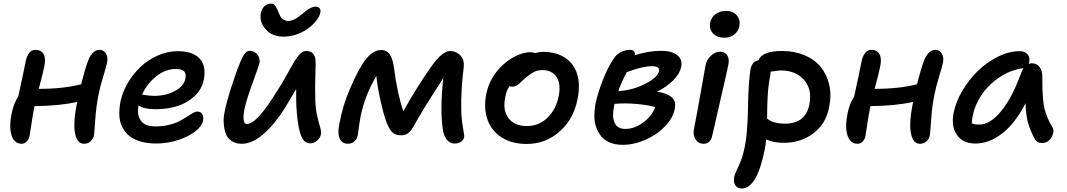

<svg xmlns="http://www.w3.org/2000/svg" viewBox="-20 -793 5966 1074"><path d="M101.1 11.2Q60.5 11.2 45.2 -34.7Q29.8 -80.6 44.9 -157.2Q57.1 -216.8 82 -252.9Q109.4 -376.5 124 -451.2Q129.4 -479 143.3 -496.6Q157.2 -514.2 176.8 -514.2Q210 -514.2 223.6 -490.5Q237.3 -466.8 228 -422.9Q223.1 -394.5 196.8 -295.9Q334.5 -295.9 434.1 -321.8Q456.1 -410.2 473.1 -454.1Q482.9 -480.5 499.3 -497.3Q515.6 -514.2 536.1 -514.2Q560.1 -514.2 572.5 -493.4Q585 -472.7 579.1 -443.8Q575.2 -422.9 557.4 -365Q539.6 -307.1 532.2 -268.1Q518.1 -202.1 512.9 -124.5Q507.8 -46.9 505.9 -38.1Q502 -16.6 487.1 -2.7Q472.2 11.2 450.2 11.2Q422.4 11.2 408.7 -18.6Q395 -48.3 395.8 -97.2Q396.5 -146 409.2 -209Q409.7 -211.4 410.6 -216.1Q411.6 -220.7 412.1 -223.1Q317.9 -201.2 172.9 -199.2Q172.9 -195.8 171.9 -193.8Q164.1 -154.3 155.3 -96.4Q146.5 -38.6 145 -30.8Q141.1 -12.7 128.9 -0.7Q116.7 11.2 101.1 11.2Z M855 9.8Q803.7 9.8 764.4 -2Q725.1 -13.7 700.9 -34.7Q676.8 -55.7 662.6 -85Q648.4 -114.3 647.5 -149.2Q646.5 -184.1 653.8 -224.1Q664.1 -275.4 693.1 -325.9Q722.2 -376.5 763.9 -416.7Q805.7 -457 861.1 -481.9Q916.5 -506.8 974.1 -506.8Q1057.6 -506.8 1096.2 -465.8Q1134.8 -424.8 1120.1 -348.1Q1109.9 -294.9 1069.6 -256.3Q1029.3 -217.8 973.4 -200Q917.5 -182.1 852.1 -182.1Q784.2 -182.1 754.9 -203.1Q745.1 -150.9 767.6 -118.4Q790 -85.9 851.1 -85.9Q890.6 -85.9 925.3 -94.5Q960 -103 983.2 -115.2Q1006.3 -127.4 1024.7 -139.6Q1043 -151.9 1058.1 -160.4Q1073.2 -168.9 1084 -168.9Q1103.5 -168.9 1111.8 -154.1Q1120.1 -139.2 1115.7 -117.2Q1109.4 -87.4 1072.5 -58.3Q1035.6 -29.3 976.6 -9.8Q917.5 9.8 855 9.8ZM963.9 -407.2Q906.7 -407.2 855.2 -366.9Q803.7 -326.7 774.9 -264.2Q775.9 -264.2 798.1 -260.5Q820.3 -256.8 841.8 -256.8Q908.2 -256.8 958 -283.7Q1007.8 -310.5 1017.1 -353Q1022.5 -380.9 1010 -394Q997.6 -407.2 963.9 -407.2Z M1565.4 -587.9Q1504.9 -587.9 1469.2 -626Q1433.6 -664.1 1437.5 -709Q1440.9 -739.3 1457 -756.1Q1473.1 -772.9 1496.6 -772.9Q1504.4 -772.9 1510.5 -769.5Q1516.6 -766.1 1522 -757.3Q1527.3 -748.5 1530 -742.4Q1532.7 -736.3 1538.6 -722.2Q1544.9 -707 1549.6 -698.7Q1554.2 -690.4 1565.9 -683.1Q1577.6 -675.8 1594.7 -675.8Q1606.9 -675.8 1621.6 -682.6Q1636.2 -689.5 1645.5 -696Q1654.8 -702.6 1670.4 -714.8Q1689 -730 1697.3 -736.3Q1705.6 -742.7 1719.2 -749.3Q1732.9 -755.9 1744.6 -755.9Q1761.2 -755.9 1768.6 -745.8Q1775.9 -735.8 1771.5 -720.2Q1766.6 -699.7 1748.8 -677Q1731 -654.3 1704.3 -634.3Q1677.7 -614.3 1640.6 -601.1Q1603.5 -587.9 1565.4 -587.9ZM1332.5 11.2Q1297.9 11.2 1274.4 -5.1Q1251 -21.5 1241.9 -47.9Q1232.9 -74.2 1231.2 -107.4Q1229.5 -140.6 1237.8 -173.8Q1247.6 -224.1 1274.9 -308.8Q1302.2 -393.6 1320.8 -437Q1334.5 -473.1 1347.7 -491Q1360.8 -508.8 1376.5 -508.8Q1402.3 -508.8 1419.2 -488.3Q1436 -467.8 1431.6 -440.9Q1428.2 -425.3 1394.3 -332.8Q1360.4 -240.2 1350.6 -195.8Q1340.8 -160.2 1342.3 -129.6Q1343.8 -99.1 1360.8 -99.1Q1417.5 -99.1 1532.7 -288.1Q1552.2 -317.9 1573.5 -355.5Q1594.7 -393.1 1608.2 -417.2Q1621.6 -441.4 1636.2 -463.9Q1650.9 -486.3 1664.6 -497.1Q1678.2 -507.8 1692.9 -507.8Q1747.1 -507.8 1745.6 -439Q1745.6 -432.1 1744.1 -373.5Q1742.7 -314.9 1742.7 -297.6Q1742.7 -280.3 1743.7 -229Q1745.6 -182.6 1754.6 -143.6Q1763.7 -104.5 1770.5 -81.8Q1777.3 -59.1 1775.9 -45.9Q1772.9 -23.9 1755.1 -7.6Q1737.3 8.8 1715.8 8.8Q1680.7 8.8 1664.3 -33Q1647.9 -74.7 1640.6 -160.2Q1635.3 -219.2 1636.7 -294.9Q1604.5 -239.3 1574.7 -190.9Q1521 -103.5 1457 -46.1Q1393.1 11.2 1332.5 11.2Z M1926.3 11.2Q1894.5 11.2 1880.9 -16.6Q1867.2 -44.4 1877.4 -96.2Q1898.4 -208 1937 -294.9Q1988.8 -416 2028.8 -464.6Q2068.8 -513.2 2112.3 -513.2Q2129.9 -513.2 2143.1 -505.1Q2156.2 -497.1 2164.1 -482.2Q2171.9 -467.3 2176.5 -450.9Q2181.2 -434.6 2184.1 -413.1Q2202.6 -267.1 2236.3 -170.9Q2313.5 -309.6 2394 -422.9Q2454.6 -507.8 2498 -507.8Q2527.3 -507.8 2550.3 -487.8Q2564.9 -474.6 2570.8 -457.5Q2576.7 -440.4 2573.2 -410.2Q2558.1 -291 2560.1 -182.1Q2560.1 -146 2564.9 -110.8Q2569.8 -75.7 2573.7 -54.7Q2577.6 -33.7 2576.2 -25.9Q2573.2 -9.8 2558.6 0Q2543.9 9.8 2522.5 9.8Q2496.1 9.8 2478.3 -13.2Q2460.4 -36.1 2456.1 -75.2Q2440.9 -184.6 2459.5 -356Q2339.8 -171.9 2290 -80.1Q2264.6 -36.1 2224.1 -36.1Q2188.5 -36.1 2170.2 -57.6Q2151.9 -79.1 2136.2 -125Q2124 -160.6 2107.4 -234.9Q2090.8 -309.1 2085.4 -368.2Q2022.5 -262.7 1998 -146Q1992.2 -117.7 1987.3 -80.3Q1982.4 -43 1981.4 -37.1Q1977.1 -16.1 1962.4 -2.4Q1947.8 11.2 1926.3 11.2Z M2926.3 12.2Q2842.3 12.2 2785.2 -24.9Q2728 -62 2706.3 -125.5Q2684.6 -189 2700.2 -268.1Q2708.5 -310.1 2729 -347.9Q2749.5 -385.7 2775.9 -413.1Q2802.2 -440.4 2832.5 -460.7Q2862.8 -481 2892.3 -491Q2921.9 -501 2947.3 -501Q2959 -501 2972.2 -496.1Q2998.5 -502.9 3017.1 -502.9Q3092.8 -502.9 3142.3 -469Q3191.9 -435.1 3209.2 -376Q3226.6 -316.9 3210.9 -240.2Q3189.5 -127 3110.6 -57.4Q3031.7 12.2 2926.3 12.2ZM2806.2 -249Q2791 -176.3 2824.2 -132.1Q2857.4 -87.9 2928.2 -87.9Q2992.7 -87.9 3041.3 -133.5Q3089.8 -179.2 3105 -253.9Q3118.7 -321.8 3093.8 -361.3Q3068.8 -400.9 3013.2 -400.9Q2987.3 -400.9 2967.8 -390.9Q2948.2 -380.9 2918.9 -356.9Q2909.7 -349.1 2897 -336.9Q2884.3 -324.7 2878.7 -320.3Q2873 -315.9 2864.3 -312Q2855.5 -308.1 2845.2 -308.1Q2835.4 -308.1 2830.1 -312Q2812 -285.2 2806.2 -249Z M3462.9 17.1Q3422.4 17.1 3391.4 4.2Q3360.4 -8.8 3342.8 -30.8Q3325.2 -52.7 3314.7 -82Q3304.2 -111.3 3304.7 -143.8Q3305.2 -176.3 3310.5 -210Q3324.2 -275.9 3355.2 -353Q3386.2 -430.2 3420.4 -475.1Q3433.6 -493.2 3457.3 -503.7Q3481 -514.2 3504.9 -514.2Q3519.5 -514.2 3526.4 -505.6Q3533.2 -497.1 3530.8 -483.9Q3606.9 -508.8 3679.7 -508.8Q3737.8 -508.8 3768.3 -484.4Q3798.8 -460 3790.5 -418.9Q3782.2 -380.4 3746.1 -343.8Q3710 -307.1 3654.8 -279.8Q3706.1 -272.9 3733.2 -252.4Q3760.3 -231.9 3755.9 -195.8Q3751.5 -144 3707.3 -94.2Q3663.1 -44.4 3596.2 -13.7Q3529.3 17.1 3462.9 17.1ZM3627.4 -422.9Q3605 -422.9 3578.4 -417.2Q3551.8 -411.6 3534.9 -406.2Q3518.1 -400.9 3485.8 -389.2Q3453.1 -327.1 3438.5 -283.2Q3520 -288.1 3590.1 -324.5Q3660.2 -360.8 3666.5 -396Q3669.4 -408.7 3659.2 -415.8Q3648.9 -422.9 3627.4 -422.9ZM3414.6 -198.2Q3402.8 -139.6 3418.2 -105.7Q3433.6 -71.8 3478.5 -71.8Q3527.8 -71.8 3576.4 -106.7Q3625 -141.6 3645.5 -193.8Q3603 -206.5 3535.9 -211.9Q3468.8 -217.3 3417.5 -211.9Q3416.5 -208 3414.6 -198.2Z M4031.7 -582Q3990.7 -582 3968.3 -606.4Q3945.8 -630.9 3952.6 -667Q3958.5 -696.3 3983.2 -714.1Q4007.8 -731.9 4040.5 -731.9Q4082.5 -731.9 4102.8 -705.6Q4123 -679.2 4115.7 -646Q4111.3 -621.1 4089.4 -601.6Q4067.4 -582 4031.7 -582ZM3915.5 11.2Q3886.7 11.2 3870.8 -13.4Q3855 -38.1 3861.8 -70.8Q3883.3 -180.7 3901.1 -284.4Q3918.9 -388.2 3926.8 -428.2Q3933.1 -459.5 3957.3 -481.7Q3981.4 -503.9 4007.8 -503.9Q4033.2 -503.9 4046.9 -485.4Q4060.5 -466.8 4054.7 -433.1Q4047.4 -395.5 4009.8 -233.6Q3972.2 -71.8 3964.4 -35.2Q3960.4 -13.7 3947.8 -1.2Q3935.1 11.2 3915.5 11.2Z M4128.9 261.2Q4106 261.2 4093.8 244.4Q4081.5 227.5 4086.9 196.8Q4090.3 179.7 4100.8 159.2Q4111.3 138.7 4124 106.4Q4136.7 74.2 4146 28.8Q4161.6 -47.4 4164.1 -191.2Q4166.5 -335 4178.2 -405.8Q4187.5 -450.7 4222.2 -455.1Q4242.7 -507.8 4355 -507.8Q4423.8 -507.8 4479.5 -484.6Q4535.2 -461.4 4569.8 -419.7Q4604.5 -377.9 4618.4 -319.3Q4632.3 -260.7 4617.2 -189.9Q4599.6 -99.6 4529.5 -46.9Q4459.5 5.9 4364.3 5.9Q4306.6 5.9 4266.1 -13.2Q4263.2 16.6 4257.3 45.9Q4213.9 261.2 4128.9 261.2ZM4289.1 -374Q4285.6 -357.4 4283 -339.8Q4280.3 -322.3 4278.6 -308.8Q4276.9 -295.4 4275.6 -276.1Q4274.4 -256.8 4273.7 -246.8Q4272.9 -236.8 4272.5 -215.6Q4272 -194.3 4271.7 -187.5Q4271.5 -180.7 4271.2 -157.2Q4271 -133.8 4271 -128.9Q4283.7 -120.1 4292.2 -115.7Q4300.8 -111.3 4321.8 -106.2Q4342.8 -101.1 4369.1 -101.1Q4486.8 -101.1 4507.3 -209Q4524.4 -292.5 4478 -345.7Q4431.6 -398.9 4347.2 -398.9Q4334.5 -398.9 4290 -392.1Q4291 -386.7 4289.1 -374Z M4776.9 11.2Q4736.3 11.2 4720.9 -34.7Q4705.6 -80.6 4720.7 -157.2Q4732.9 -216.8 4757.8 -252.9Q4785.2 -376.5 4799.8 -451.2Q4805.2 -479 4819.1 -496.6Q4833 -514.2 4852.5 -514.2Q4885.7 -514.2 4899.4 -490.5Q4913.1 -466.8 4903.8 -422.9Q4898.9 -394.5 4872.6 -295.9Q5010.3 -295.9 5109.9 -321.8Q5131.8 -410.2 5148.9 -454.1Q5158.7 -480.5 5175 -497.3Q5191.4 -514.2 5211.9 -514.2Q5235.8 -514.2 5248.3 -493.4Q5260.7 -472.7 5254.9 -443.8Q5251 -422.9 5233.2 -365Q5215.3 -307.1 5208 -268.1Q5193.8 -202.1 5188.7 -124.5Q5183.6 -46.9 5181.6 -38.1Q5177.7 -16.6 5162.8 -2.7Q5147.9 11.2 5126 11.2Q5098.1 11.2 5084.5 -18.6Q5070.8 -48.3 5071.5 -97.2Q5072.3 -146 5085 -209Q5085.4 -211.4 5086.4 -216.1Q5087.4 -220.7 5087.9 -223.1Q4993.7 -201.2 4848.6 -199.2Q4848.6 -195.8 4847.7 -193.8Q4839.8 -154.3 4831.1 -96.4Q4822.3 -38.6 4820.8 -30.8Q4816.9 -12.7 4804.7 -0.7Q4792.5 11.2 4776.9 11.2Z M5436.5 9.8Q5365.7 9.8 5332.5 -38.6Q5299.3 -86.9 5314.5 -163.1Q5326.7 -223.6 5363.5 -285.9Q5400.4 -348.1 5450.4 -396.7Q5500.5 -445.3 5562.5 -476.1Q5624.5 -506.8 5683.6 -506.8Q5712.4 -506.8 5727.5 -490Q5742.7 -473.1 5736.8 -443.8L5733.9 -435.1Q5741.7 -439 5752.4 -439Q5779.3 -439 5794.9 -418.2Q5810.5 -397.5 5810.5 -366.2Q5810.5 -320.8 5811 -299.1Q5811.5 -277.3 5814.2 -243.2Q5816.9 -209 5822.3 -187.3Q5827.6 -165.5 5838.1 -138.2Q5848.6 -110.8 5864.7 -85Q5881.3 -61 5863 -27.1Q5844.7 6.8 5808.6 6.8Q5779.8 6.8 5767.6 -17.1Q5743.2 -61 5730.7 -105.2Q5718.3 -149.4 5716.8 -215.8Q5691.9 -167 5663.3 -128.2Q5634.8 -89.4 5606.4 -63.7Q5578.1 -38.1 5548.1 -21.2Q5518.1 -4.4 5490.7 2.7Q5463.4 9.8 5436.5 9.8ZM5421.9 -148.9Q5415.5 -119.1 5416.5 -103Q5429.7 -96.2 5458.5 -96.2Q5519.5 -96.2 5582.3 -173.8Q5645 -251.5 5695.8 -395Q5703.1 -409.7 5704.6 -412.1Q5703.6 -412.1 5701.7 -411.6Q5699.7 -411.1 5698.7 -411.1Q5631.3 -400.9 5571.5 -361.3Q5511.7 -321.8 5472.9 -265.6Q5434.1 -209.5 5421.9 -148.9Z"/></svg>

Font: Shantell Sans Normal
Style: Italic
Weight: 500
Italic angle: -11.31°
Designer: Stephen Nixon, Anya Danilova, Shantell Martin
Foundry: Arrow Type
Version: Version 1.006;[559af2be0]